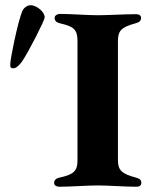

<svg xmlns="http://www.w3.org/2000/svg" viewBox="-20 -708 574 731"><path d="M31 -448C43 -448 56 -463 64 -474C91 -514 149 -629 150 -641C152 -659 123 -687 98 -688C87 -689 72 -681 65 -666C48 -626 19 -484 19 -463C19 -453 20 -448 31 -448ZM206 3C252 3 310 -2 352 -2C392 -2 456 3 500 3C511 3 518 -2 518 -12C518 -24 511 -28 497 -32C445 -46 429 -59 429 -98V-550C429 -591 441 -604 495 -619C509 -623 517 -627 517 -640C517 -649 510 -654 498 -654C454 -654 391 -650 352 -650C311 -650 253 -655 208 -655C198 -655 188 -649 188 -640C188 -629 195 -622 209 -619C262 -607 275 -595 275 -551V-97C275 -55 258 -43 207 -32C193 -29 186 -22 186 -11C186 -2 196 3 206 3Z"/></svg>

Font: EB Garamond
Style: Bold
Weight: 700
Designer: Georg Duffner and Octavio Pardo
Foundry: Georg Duffner
Version: Version 1.000;PS 001.000;hotconv 1.0.88;makeotf.lib2.5.64775